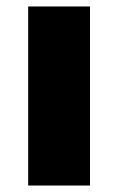

<svg xmlns="http://www.w3.org/2000/svg" viewBox="-20 -573 365 593"><path d="M258 0H67V-553H258Z"/></svg>

Font: Noto Sans Cham Black
Style: Regular
Weight: 900
Version: Version 2.002